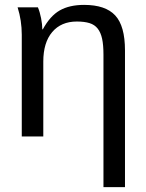

<svg xmlns="http://www.w3.org/2000/svg" viewBox="-20 -558 596 785"><path d="M403 207V-335Q403 -374 397.5 -399.5Q392 -425 379.5 -441Q367 -457 346 -463.5Q325 -470 294 -470Q230 -470 193.5 -427Q157 -384 157 -306V0H69V-416Q69 -474 52 -528H135Q143 -509 148 -483.5Q153 -458 153 -438H155Q185 -493 224.5 -515.5Q264 -538 324 -538Q411 -538 451 -495Q491 -452 491 -352V207Z"/></svg>

Font: Libra Sans
Style: Regular
Weight: 400
Foundry: Context Ltd
Version: Version 1.000; ttfautohint (v1.3)